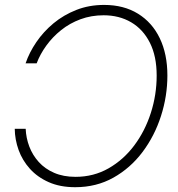

<svg xmlns="http://www.w3.org/2000/svg" viewBox="-20 -758 730 788"><path d="M407.2 -737.8Q487.8 -737.8 546.1 -701.9Q604.5 -666 635.7 -601.1Q667 -536.1 667 -448.2Q667 -363.3 640.6 -281.5Q614.3 -199.7 564.7 -133.8Q515.1 -67.9 445.3 -28.8Q375.5 10.3 288.6 10.3Q226.6 10.3 180.2 -10.3Q133.8 -30.8 102.8 -65.2Q71.8 -99.6 56.4 -142.3Q41 -185.1 40.5 -229.5H85.4Q86.9 -191.9 100.3 -156.5Q113.8 -121.1 139.2 -93Q164.6 -64.9 202.4 -48.6Q240.2 -32.2 290 -32.2Q364.3 -32.2 425.5 -67.1Q486.8 -102.1 531 -161.1Q575.2 -220.2 599.1 -294.7Q623 -369.1 623 -447.8Q623 -527.3 595.2 -582.5Q567.4 -637.7 518.3 -666.5Q469.2 -695.3 405.3 -695.3Q354.5 -695.3 310.3 -679Q266.1 -662.6 231 -634.5Q195.8 -606.4 170.2 -571Q144.5 -535.6 130.4 -498H85Q100.1 -542.5 129.2 -585.2Q158.2 -627.9 199.7 -662.4Q241.2 -696.8 293.5 -717.3Q345.7 -737.8 407.2 -737.8Z"/></svg>

Font: Inter 28pt ExtraLight
Style: Italic
Weight: 250
Italic angle: -9.3988°
Designer: Rasmus Andersson
Foundry: rsms
Version: Version 4.001;git-66647c0bb